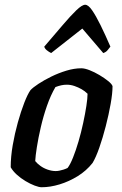

<svg xmlns="http://www.w3.org/2000/svg" viewBox="-20 -787 513 807"><path d="M155 0Q144 0 125.5 -7Q107 -14 87 -26Q67 -38 50.5 -53Q34 -68 25 -84Q25 -128 33.5 -177Q42 -226 55 -272.5Q68 -319 82 -355Q96 -391 108 -408Q118 -419 141.5 -434.5Q165 -450 195.5 -465Q226 -480 259 -490Q292 -500 322 -500Q336 -500 356.5 -492Q377 -484 398 -471.5Q419 -459 434.5 -446.5Q450 -434 453 -425Q453 -395 445 -350Q437 -305 424.5 -256.5Q412 -208 397.5 -166.5Q383 -125 369 -102Q343 -69 306.5 -46.5Q270 -24 230.5 -12Q191 0 155 0ZM214 -68Q221 -68 229 -69.5Q237 -71 246.5 -74Q256 -77 264 -81Q275 -95 287 -125Q299 -155 310 -192.5Q321 -230 329.5 -269.5Q338 -309 343 -341.5Q348 -374 348 -393Q337 -404 323 -412Q309 -420 293 -425.5Q277 -431 261 -431Q249 -431 237.5 -428.5Q226 -426 213 -421Q193 -387 177.5 -342.5Q162 -298 151.5 -252.5Q141 -207 135 -169Q129 -131 128 -110Q136 -100 149.5 -90Q163 -80 180.5 -74Q198 -68 214 -68ZM195 -564Q185 -569 176.5 -576Q168 -583 166 -591Q209 -641 243 -681Q277 -721 301 -744Q325 -767 338 -767Q351 -767 367 -744Q383 -721 402.5 -681.5Q422 -642 444 -591Q439 -585 432.5 -576.5Q426 -568 414 -564L326 -667Z"/></svg>

Font: Texturina Medium 12pt SemiBold
Style: Italic
Weight: 600
Italic angle: -11°
Version: Version 1.002